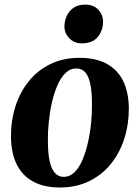

<svg xmlns="http://www.w3.org/2000/svg" viewBox="-20 -797 604 830"><path d="M323.5 -547Q394.5 -547 441.8 -521Q489 -495 512.8 -446Q536.5 -397 537 -327.5Q537 -259 517.2 -197.2Q497.5 -135.5 459.2 -88.2Q421 -41 365.2 -13.8Q309.5 13.5 238.5 13.5Q169 13.5 122 -12.8Q75 -39 51.5 -88Q28 -137 27.5 -205Q27 -275.5 46.8 -337.2Q66.5 -399 104.8 -446.2Q143 -493.5 198.2 -520.2Q253.5 -547 323.5 -547ZM310 -501Q283 -501 262.8 -481Q242.5 -461 228 -427.5Q213.5 -394 204.2 -353Q195 -312 190.8 -269.2Q186.5 -226.5 187 -188.5Q187 -135.5 194.5 -101Q202 -66.5 217.2 -49.5Q232.5 -32.5 255 -32.5Q282 -32.5 302.2 -52.5Q322.5 -72.5 336.8 -106.2Q351 -140 360.2 -181Q369.5 -222 373.8 -265Q378 -308 377.5 -346Q377.5 -400 370.2 -434.2Q363 -468.5 348.2 -484.8Q333.5 -501 310 -501ZM333.5 -609.5Q300 -609.5 278.8 -632.5Q257.5 -655.5 258.5 -685Q260 -723.5 283.2 -750.2Q306.5 -777 348 -777Q386 -777 406 -754Q426 -731 425.5 -703Q425.5 -665 402.5 -637.2Q379.5 -609.5 333.5 -609.5Z"/></svg>

Font: Merriweather 72pt ExtraBold
Style: Italic
Weight: 800
Italic angle: -7.8°
Version: Version 2.101